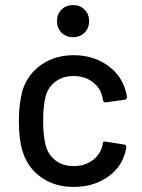

<svg xmlns="http://www.w3.org/2000/svg" viewBox="-20 -737 566 765"><path d="M69.8 -134.8Q55.2 -180.7 55.2 -255.9Q55.2 -324.2 69.8 -377Q90.3 -441.4 144.8 -479.2Q199.2 -517.1 273.9 -517.1Q348.1 -517.1 404.3 -479.2Q460.4 -441.4 478 -382.8Q484.9 -363.8 485.8 -350.1Q485.8 -341.3 477.1 -339.8L401.9 -329.1H399.9Q393.1 -329.1 390.1 -337.9L387.2 -354Q378.4 -388.7 347.4 -411.4Q316.4 -434.1 272.9 -434.1Q230.5 -434.1 200.4 -411.4Q170.4 -388.7 161.1 -350.1Q151.9 -312 151.9 -254.9Q151.9 -199.2 161.1 -161.1Q170.9 -121.1 200.7 -98.1Q230.5 -75.2 272.9 -75.2Q316.9 -75.2 348.4 -98.1Q379.9 -121.1 388.2 -158.2Q389.2 -159.2 389.2 -161.1Q388.2 -162.1 389.2 -163.1V-167Q392.1 -174.3 399.9 -172.9L475.1 -161.1Q482.9 -159.7 482.9 -152.8V-148.9Q482.9 -141.6 478 -127Q460.9 -65.9 405 -29.1Q349.1 7.8 273.9 7.8Q198.7 7.8 144.3 -30.3Q89.8 -68.4 69.8 -134.8ZM316.9 -606.9Q298.8 -588.9 271 -588.9Q243.2 -588.9 225.1 -606.9Q207 -625 207 -652.8Q207 -680.7 225.1 -698.7Q243.2 -716.8 271 -716.8Q298.8 -716.8 316.9 -698.7Q335 -680.7 335 -652.8Q335 -625 316.9 -606.9Z"/></svg>

Font: Gruenseis Font Medium
Style: Regular
Weight: 500
Designer: Jeremy Tribby
Foundry: Tribby Type
Version: Version 1.408;Glyphs 3.1.2 (3151)